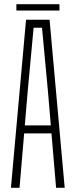

<svg xmlns="http://www.w3.org/2000/svg" viewBox="-20 -894 360 914"><path d="M32 0 104 -800H216L288 0H247L225 -259H95L73 0ZM98 -297H222L208 -462L180 -762H140L112 -461ZM58 -874H263V-844H58Z"/></svg>

Font: Big Shoulders Text SC Thin
Style: Regular
Weight: 100
Designer: Patric King
Foundry: XO Type Co
Version: Version 2.002